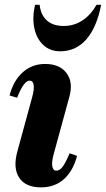

<svg xmlns="http://www.w3.org/2000/svg" viewBox="-20 -784 451 819"><path d="M154.8 15.2Q89.2 15.2 62.1 -25.7Q35 -66.6 53.4 -135.6L116.4 -366.6Q126.6 -402.2 123.7 -421.1Q120.8 -440 106.2 -440Q81.4 -440 53 -367L20.8 -376.8Q37.4 -440.6 77.3 -475.9Q117.2 -511.2 172.4 -511.2Q234.8 -511.2 263.9 -472.1Q293 -433 276 -371.6L209.8 -129.4Q199.8 -94.6 203 -75.3Q206.2 -56 220.2 -56Q234.6 -56 247 -72.4Q259.4 -88.8 277 -130.2L308.8 -119.2Q291.4 -54 252.3 -19.4Q213.2 15.2 154.8 15.2ZM236.6 -565.2Q193.8 -565.2 165.1 -591.7Q136.4 -618.2 126.6 -663Q116.8 -707.8 129.4 -763.6H149Q154 -719.6 180.2 -696.4Q206.4 -673.2 251.8 -673.2Q295 -673.2 330.7 -696.2Q366.4 -719.2 391.8 -763.6H411.4Q392.8 -667 348.3 -616.1Q303.8 -565.2 236.6 -565.2Z"/></svg>

Font: Platypi Light
Style: Italic
Weight: 300
Italic angle: -13°
Designer: David Sargent
Foundry: Bolt Cutter Type
Version: Version 1.200